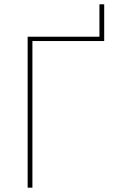

<svg xmlns="http://www.w3.org/2000/svg" viewBox="-20 -868 546 888"><path d="M107.9 0V-698.2H439.9V-848.1H461.9V-678.2H129.9V0Z"/></svg>

Font: Anuphan Thin
Style: Regular
Weight: 250
Designer: Mike Abbink, Paul van der Laan, Pieter van Rosmalen, Mint Tantisuwanna
Foundry: Bold Monday; Cadson Demak
Version: Version 3.002;hotconv 1.0.109;makeotfexe 2.5.65596